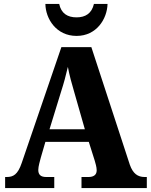

<svg xmlns="http://www.w3.org/2000/svg" viewBox="-20 -953 764 973"><path d="M368 -771C470 -771 523 -858 525 -933H456C445 -885 413 -865 368 -865C322 -865 290 -885 280 -933H210C211 -858 265 -771 368 -771ZM6 0H255V-56H214C185 -56 174 -69 174 -92C174 -110 183 -139 187 -155L210 -234H430L460 -139C463 -128 470 -107 470 -90C470 -64 451 -56 428 -56H393V0H724V-56H713C678 -56 654 -73 638 -118L443 -714H291L90 -127C70 -68 47 -56 14 -56H6ZM231 -298 290 -490C303 -530 314 -571 324 -614C332 -570 344 -528 356 -487L410 -298Z"/></svg>

Font: Noto Serif Georgian SemiCondensed ExtraBold
Style: Regular
Weight: 800
Width: 4
Designer: Monotype Design Team, Akaki Razmadze
Foundry: Google LLC
Version: Version 2.003